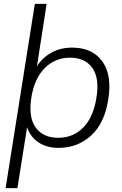

<svg xmlns="http://www.w3.org/2000/svg" viewBox="-20 -756 631 992"><path d="M9 216 160 -736H221L171 -414Q200 -459 246.5 -484.5Q293 -510 353 -510Q457 -510 508.5 -439Q560 -368 539 -240Q520 -119 450.5 -55.5Q381 8 283 8Q222 8 179.5 -20Q137 -48 120 -99L70 216ZM281 -44Q357 -44 409.5 -96.5Q462 -149 478 -250Q495 -351 457.5 -404.5Q420 -458 341 -458Q266 -458 212 -405Q158 -352 142 -252Q126 -150 164.5 -97Q203 -44 281 -44Z"/></svg>

Font: Mulish Light
Style: Italic
Weight: 300
Italic angle: -9°
Designer: Vernon Adams
Foundry: Vernon Adams
Version: Version 3.603; ttfautohint (v1.8.3)